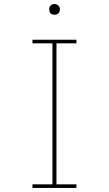

<svg xmlns="http://www.w3.org/2000/svg" viewBox="-20 -932 540 952"><path d="M141 0V-18H240V-717H141V-735H359V-717H260V-18H359V0ZM250 -859Q245 -859 239.5 -860.5Q234 -862 230.5 -865.5Q227 -869 225.5 -874.5Q224 -880 224 -885Q224 -890 225.5 -895.5Q227 -901 230.5 -904.5Q234 -908 239.5 -910Q245 -912 250 -912Q255 -912 260.5 -910Q266 -908 269.5 -904.5Q273 -901 275 -895.5Q277 -890 277 -885Q277 -880 275 -874.5Q273 -869 269.5 -865.5Q266 -862 260.5 -860.5Q255 -859 250 -859Z"/></svg>

Font: Zed Mono Thin
Style: Regular
Weight: 100
Monospace: yes
Designer: Belleve Invis
Foundry: Belleve Invis
Version: Version 1.0.0; ttfautohint (v1.8.4)